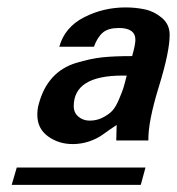

<svg xmlns="http://www.w3.org/2000/svg" viewBox="-20 -732 479 520"><path d="M439.5 -637.7Q439.5 -591.8 410.2 -497.1Q380.9 -402.3 381.8 -351.6H294.9L295.9 -393.6Q275.4 -379.9 259.3 -368.2Q243.2 -356.4 221.7 -349.1Q200.2 -341.8 176.8 -341.8Q138.7 -341.8 109.9 -362.8Q81.1 -383.8 81.1 -420.9Q81.1 -437.5 85 -450.2Q96.7 -494.1 122.1 -522Q147.5 -549.8 186 -561.5Q224.6 -573.2 256.8 -576.7Q289.1 -580.1 337.9 -580.1Q346.7 -611.3 346.7 -624Q346.7 -656.2 301.8 -656.2Q273.4 -656.2 258.8 -644Q244.1 -631.8 234.4 -605.5H140.6Q155.3 -658.2 207.5 -685.1Q259.8 -711.9 320.3 -711.9Q347.7 -711.9 372.6 -706.5Q397.5 -701.2 418.5 -683.6Q439.5 -666 439.5 -637.7ZM374 -278.3 361.3 -231.4H11.7L25.4 -278.3ZM323.2 -527.3H311.5Q179.7 -527.3 179.7 -444.3Q179.7 -426.8 192.4 -416Q205.1 -405.3 222.7 -405.3Q242.2 -405.3 258.3 -413.6Q274.4 -421.9 283.7 -431.6Q293 -441.4 301.8 -461.9Q310.5 -482.4 314 -493.2Q317.4 -503.9 323.2 -527.3Z"/></svg>

Font: FreeUniversal
Style: BoldItalic
Weight: 700
Italic angle: -11°
Version: Version 1.001 March 22, 2017